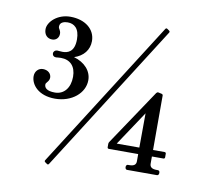

<svg xmlns="http://www.w3.org/2000/svg" viewBox="-87 -877 1125 1020"><g transform="rotate(10 475.5 -366.5)"><path d="M745 -768 735 -775C731 -778 727 -777 724 -772L217 25C214 30 216 33 220 36L230 43C234 46 238 45 241 40L748 -757C751 -762 749 -765 745 -768ZM211 -306C302 -306 369 -364 369 -433C369 -483 332 -524 273 -541C323 -557 352 -594 352 -641C352 -705 297 -749 217 -749C147 -749 98 -700 98 -661C98 -632 115 -613 142 -613C163 -613 178 -628 178 -650C178 -661 174 -667 171 -673C168 -677 166 -681 166 -688C166 -711 190 -717 208 -717C243 -717 272 -696 272 -636C272 -568 235 -558 208 -558C194 -558 188 -560 179 -560C168 -560 159 -552 159 -541C159 -530 167 -523 179 -523C183 -523 192 -525 205 -525C256 -525 286 -493 286 -437C286 -377 254 -338 205 -338C161 -338 148 -354 148 -371C148 -377 151 -380 156 -386C160 -391 167 -399 167 -411C167 -434 148 -450 122 -450C98 -450 79 -431 79 -404C79 -359 121 -306 211 -306ZM815 0C822 0 826 -5 826 -14C826 -23 822 -27 815 -27H809C784 -27 772 -36 772 -54V-93H834C839 -93 842 -96 842 -101V-120C842 -125 839 -128 834 -128H772V-422C772 -426 769 -429 765 -430L747 -434C743 -435 738 -432 736 -429L535 -129C533 -125 532 -123 532 -119V-101C532 -96 535 -93 540 -93H698V-54C698 -36 687 -27 662 -27H654C648 -27 644 -21 644 -14C644 -6 648 0 654 0ZM699 -313 698 -128H576Z"/></g></svg>

Font: Shippori Mincho OTF SemiBold
Style: Regular
Weight: 600
Designer: FONTDASU
Foundry: FONTDASU / Google Inc. / but / Adobe
Version: Version 3.300;hotconv 1.0.109;makeotfexe 2.5.65596